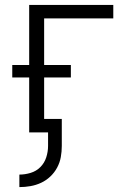

<svg xmlns="http://www.w3.org/2000/svg" viewBox="-20 -540 540 783"><path d="M59 223V172Q82 172 105 165Q128 158 144.5 141.5Q161 125 168.5 102Q176 79 176 55V0H99V-224H30V-275H99V-520H442V-465H160V-275H269V-224H160V-55H232V55Q232 78 228 100.5Q224 123 213 143.5Q202 164 185 180Q168 196 147.5 205.5Q127 215 104.5 219Q82 223 59 223Z"/></svg>

Font: Iosevka Fixed Light
Style: Regular
Weight: 300
Monospace: yes
Designer: Belleve Invis
Foundry: Belleve Invis
Version: Version 32.3.0